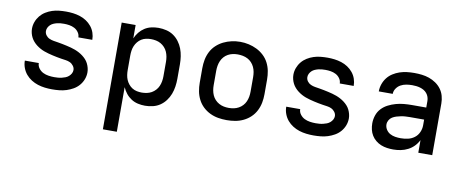

<svg xmlns="http://www.w3.org/2000/svg" viewBox="-65 -809 3130 1302"><g transform="rotate(10 1500.0 -158.0)"><path d="M298 8Q273 8 248 5Q223 2 199.5 -5.5Q176 -13 154.5 -26.5Q133 -40 117 -59Q101 -78 92 -102Q83 -126 83 -151Q83 -151 83 -151.5Q83 -152 83 -152H179Q179 -132 191.5 -115.5Q204 -99 221.5 -90.5Q239 -82 259 -79Q279 -76 298 -76Q311 -76 324 -77Q337 -78 349.5 -81Q362 -84 374 -88.5Q386 -93 396 -101.5Q406 -110 412.5 -121.5Q419 -133 419 -146Q419 -161 409 -174.5Q399 -188 385 -194.5Q371 -201 355.5 -203Q340 -205 324.5 -207.5Q309 -210 293.5 -213Q278 -216 263 -219.5Q248 -223 233 -227Q218 -231 203 -236.5Q188 -242 174.5 -249.5Q161 -257 148.5 -266.5Q136 -276 125.5 -288Q115 -300 108 -313.5Q101 -327 97 -342.5Q93 -358 93 -374Q93 -398 101.5 -421Q110 -444 125.5 -463Q141 -482 162 -495Q183 -508 206 -515.5Q229 -523 253 -525.5Q277 -528 302 -528Q326 -528 350 -525Q374 -522 397.5 -514.5Q421 -507 441.5 -493.5Q462 -480 477.5 -461Q493 -442 501 -418.5Q509 -395 509 -371Q509 -371 509 -371Q509 -371 509 -370Q509 -370 509 -370Q509 -370 509 -370H413Q413 -389 401.5 -405Q390 -421 373.5 -429.5Q357 -438 338.5 -441Q320 -444 302 -444Q289 -444 277 -443Q265 -442 253 -439Q241 -436 229.5 -431Q218 -426 209 -417.5Q200 -409 194.5 -398Q189 -387 189 -375Q189 -359 198.5 -346Q208 -333 222.5 -326.5Q237 -320 252.5 -317.5Q268 -315 283.5 -312.5Q299 -310 314 -307Q329 -304 344.5 -300.5Q360 -297 375 -293Q390 -289 404.5 -283.5Q419 -278 433 -270.5Q447 -263 459.5 -253.5Q472 -244 482.5 -232.5Q493 -221 500 -207Q507 -193 511 -177.5Q515 -162 515 -147Q515 -122 506 -98.5Q497 -75 480.5 -56Q464 -37 442 -24.5Q420 -12 396.5 -4.5Q373 3 348 5.5Q323 8 298 8Z M685 215V-520H781V-428Q791 -451 806.5 -470.5Q822 -490 843 -503.5Q864 -517 888.5 -522.5Q913 -528 938 -528Q965 -528 992 -521.5Q1019 -515 1041 -500Q1063 -485 1079.5 -463Q1096 -441 1105.5 -416Q1115 -391 1119 -364Q1123 -337 1123 -310V-210Q1123 -183 1119 -156Q1115 -129 1105.5 -104Q1096 -79 1079.5 -57Q1063 -35 1041 -20Q1019 -5 992 1.5Q965 8 938 8Q913 8 888.5 2.5Q864 -3 843 -16.5Q822 -30 806.5 -49.5Q791 -69 781 -92V215ZM901 -76Q918 -76 935.5 -79.5Q953 -83 968 -91.5Q983 -100 995 -113Q1007 -126 1014 -142Q1021 -158 1024 -175.5Q1027 -193 1027 -210V-310Q1027 -327 1024 -344.5Q1021 -362 1014 -378Q1007 -394 995 -407Q983 -420 968 -428.5Q953 -437 935.5 -440.5Q918 -444 901 -444Q884 -444 867 -440.5Q850 -437 835.5 -428Q821 -419 810 -405.5Q799 -392 792.5 -376.5Q786 -361 783.5 -344Q781 -327 781 -310V-210Q781 -193 783.5 -176Q786 -159 792.5 -143.5Q799 -128 810 -114.5Q821 -101 835.5 -92Q850 -83 867 -79.5Q884 -76 901 -76Z M1500 8Q1470 8 1441 3Q1412 -2 1385 -15Q1358 -28 1336.5 -48.5Q1315 -69 1301.5 -95.5Q1288 -122 1282.5 -151Q1277 -180 1277 -210V-310Q1277 -340 1282.5 -369Q1288 -398 1301.5 -424.5Q1315 -451 1337 -471.5Q1359 -492 1385.5 -505Q1412 -518 1441 -524.5Q1470 -531 1500 -531Q1530 -531 1559 -524.5Q1588 -518 1614.5 -505Q1641 -492 1663 -471.5Q1685 -451 1698.5 -424.5Q1712 -398 1717.5 -369Q1723 -340 1723 -310V-210Q1723 -180 1717.5 -151Q1712 -122 1698.5 -95.5Q1685 -69 1663.5 -48.5Q1642 -28 1615 -15Q1588 -2 1559 3Q1530 8 1500 8ZM1500 -76Q1518 -76 1535 -79.5Q1552 -83 1567.5 -91.5Q1583 -100 1595 -113Q1607 -126 1614 -142Q1621 -158 1624 -175Q1627 -192 1627 -210V-310Q1627 -328 1624 -345.5Q1621 -363 1613.5 -379Q1606 -395 1594 -408Q1582 -421 1566.5 -429Q1551 -437 1533.5 -440.5Q1516 -444 1498 -444Q1481 -444 1464 -440.5Q1447 -437 1431.5 -428.5Q1416 -420 1404.5 -407Q1393 -394 1386 -378Q1379 -362 1376 -344.5Q1373 -327 1373 -310V-210Q1373 -192 1376 -175Q1379 -158 1386 -142Q1393 -126 1405 -113Q1417 -100 1432.5 -91.5Q1448 -83 1465 -79.5Q1482 -76 1500 -76Z M2098 8Q2073 8 2048 5Q2023 2 1999.5 -5.5Q1976 -13 1954.5 -26.5Q1933 -40 1917 -59Q1901 -78 1892 -102Q1883 -126 1883 -151Q1883 -151 1883 -151.5Q1883 -152 1883 -152H1979Q1979 -132 1991.5 -115.5Q2004 -99 2021.5 -90.5Q2039 -82 2059 -79Q2079 -76 2098 -76Q2111 -76 2124 -77Q2137 -78 2149.5 -81Q2162 -84 2174 -88.5Q2186 -93 2196 -101.5Q2206 -110 2212.5 -121.5Q2219 -133 2219 -146Q2219 -161 2209 -174.5Q2199 -188 2185 -194.5Q2171 -201 2155.5 -203Q2140 -205 2124.5 -207.5Q2109 -210 2093.5 -213Q2078 -216 2063 -219.5Q2048 -223 2033 -227Q2018 -231 2003 -236.5Q1988 -242 1974.5 -249.5Q1961 -257 1948.5 -266.5Q1936 -276 1925.5 -288Q1915 -300 1908 -313.5Q1901 -327 1897 -342.5Q1893 -358 1893 -374Q1893 -398 1901.5 -421Q1910 -444 1925.5 -463Q1941 -482 1962 -495Q1983 -508 2006 -515.5Q2029 -523 2053 -525.5Q2077 -528 2102 -528Q2126 -528 2150 -525Q2174 -522 2197.5 -514.5Q2221 -507 2241.5 -493.5Q2262 -480 2277.5 -461Q2293 -442 2301 -418.5Q2309 -395 2309 -371Q2309 -371 2309 -371Q2309 -371 2309 -370Q2309 -370 2309 -370Q2309 -370 2309 -370H2213Q2213 -389 2201.5 -405Q2190 -421 2173.5 -429.5Q2157 -438 2138.5 -441Q2120 -444 2102 -444Q2089 -444 2077 -443Q2065 -442 2053 -439Q2041 -436 2029.5 -431Q2018 -426 2009 -417.5Q2000 -409 1994.5 -398Q1989 -387 1989 -375Q1989 -359 1998.5 -346Q2008 -333 2022.5 -326.5Q2037 -320 2052.5 -317.5Q2068 -315 2083.5 -312.5Q2099 -310 2114 -307Q2129 -304 2144.5 -300.5Q2160 -297 2175 -293Q2190 -289 2204.5 -283.5Q2219 -278 2233 -270.5Q2247 -263 2259.5 -253.5Q2272 -244 2282.5 -232.5Q2293 -221 2300 -207Q2307 -193 2311 -177.5Q2315 -162 2315 -147Q2315 -122 2306 -98.5Q2297 -75 2280.5 -56Q2264 -37 2242 -24.5Q2220 -12 2196.5 -4.5Q2173 3 2148 5.5Q2123 8 2098 8Z M2647 8Q2626 8 2604.5 5Q2583 2 2563 -6Q2543 -14 2526 -28Q2509 -42 2498 -60Q2487 -78 2482 -99Q2477 -120 2477 -142Q2477 -170 2486 -197Q2495 -224 2514 -244.5Q2533 -265 2558.5 -278Q2584 -291 2611 -298.5Q2638 -306 2665.5 -308.5Q2693 -311 2721 -311H2819V-356Q2819 -370 2814.5 -383.5Q2810 -397 2801 -408Q2792 -419 2780 -426Q2768 -433 2754.5 -437Q2741 -441 2727 -442.5Q2713 -444 2699 -444Q2678 -444 2658 -440.5Q2638 -437 2620.5 -427.5Q2603 -418 2591 -400.5Q2579 -383 2579 -363Q2579 -363 2579 -363Q2579 -363 2579 -363H2483Q2483 -363 2483 -363Q2483 -363 2483 -364Q2483 -389 2491.5 -413.5Q2500 -438 2515.5 -458Q2531 -478 2553 -492Q2575 -506 2599 -514Q2623 -522 2648 -525Q2673 -528 2699 -528Q2725 -528 2751 -525Q2777 -522 2801.5 -513.5Q2826 -505 2848 -490Q2870 -475 2885.5 -454Q2901 -433 2908 -407.5Q2915 -382 2915 -356V0H2819V-87Q2807 -63 2789 -44.5Q2771 -26 2747.5 -14Q2724 -2 2698.5 3Q2673 8 2647 8ZM2684 -76Q2709 -76 2733.5 -81.5Q2758 -87 2778 -102Q2798 -117 2808.5 -140.5Q2819 -164 2819 -189V-228H2721Q2706 -228 2690.5 -227Q2675 -226 2660 -223Q2645 -220 2630 -215.5Q2615 -211 2602 -203Q2589 -195 2581 -181Q2573 -167 2573 -152Q2573 -133 2583.5 -116.5Q2594 -100 2610.5 -91Q2627 -82 2646 -79Q2665 -76 2684 -76Z"/></g></svg>

Font: Zed Mono Medium Extended
Style: Regular
Weight: 500
Width: 7
Monospace: yes
Designer: Belleve Invis
Foundry: Belleve Invis
Version: Version 1.0.0; ttfautohint (v1.8.4)